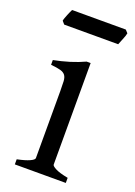

<svg xmlns="http://www.w3.org/2000/svg" viewBox="-126 -690 524 743"><g transform="rotate(20 135.5 -318.5)"><path d="M34.2 0V-21Q67.4 -27.8 85 -35.9Q102.5 -43.9 102.5 -50.8V-327.1Q102.5 -352.1 101.6 -367.4Q100.6 -382.8 94.2 -391.4Q87.9 -399.9 74 -403.8Q60.1 -407.7 34.2 -410.2V-429.7Q49.3 -432.6 66.2 -436.8Q83 -440.9 99.6 -446Q116.2 -451.2 131.3 -457Q146.5 -462.9 159.2 -468.8H175.8V-50.8Q175.8 -44.9 192.1 -36.4Q208.5 -27.8 244.1 -21V0ZM270 -625.5Q269 -620.1 266.6 -613Q264.2 -606 261.2 -598.9Q258.3 -591.8 255.6 -585Q252.9 -578.1 251 -573.7H28.8L18.1 -585.9Q19 -591.3 21.5 -598.1Q23.9 -605 26.9 -612.1Q29.8 -619.1 32.7 -625.7Q35.6 -632.3 38.1 -637.2H259.3Z"/></g></svg>

Font: Gentium Basic
Style: Regular
Weight: 400
Designer: J. Victor Gaultney and Annie Olsen
Foundry: SIL International
Version: Version 1.100